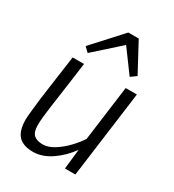

<svg xmlns="http://www.w3.org/2000/svg" viewBox="-199 -946 971 1069"><g transform="rotate(30 286.5 -411.5)"><path d="M180 9Q116.5 9 85.8 -23Q55 -55 55 -130Q55 -142 59 -178.8Q63 -215.5 68 -261Q72.5 -296.5 78.8 -341Q85 -385.5 92.5 -439.5Q100 -493.5 109 -557H182Q174 -496.5 167.8 -451Q161.5 -405.5 156.8 -372.5Q152 -339.5 149 -317Q146 -294.5 144 -280.8Q142 -267 141 -260Q135 -216 132 -186.5Q129 -157 129 -135Q129 -90 148 -72Q167 -54 206 -54Q240 -54 277.2 -77Q314.5 -100 347.8 -134.5Q381 -169 403 -203L450 -557H522L448 0H381L395 -128Q353 -69 295.5 -30Q238 9 180 9ZM332 -766 169 -620 140 -648 308 -832H375L474 -648L438 -622Z"/></g></svg>

Font: Merriweather Sans Variable Regular
Style: Italic
Weight: 300
Italic angle: -8°
Designer: Eben Sorkin
Foundry: Eben Sorkin
Version: Version 2.001